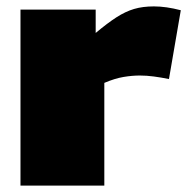

<svg xmlns="http://www.w3.org/2000/svg" viewBox="-20 -580 592 600"><path d="M279 -550V-477Q316 -508 344 -526Q372 -544 399 -552Q426 -560 461 -560Q499 -560 545 -548L508 -333Q483 -338 460.5 -341Q438 -344 417 -344Q393 -344 366 -339.5Q339 -335 306 -321V0H44V-550Z"/></svg>

Font: Georama Expanded Black
Style: Regular
Weight: 900
Width: 7
Designer: Jean-Baptiste Levee
Foundry: Production Type
Version: Version 1.000